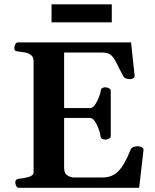

<svg xmlns="http://www.w3.org/2000/svg" viewBox="-20 -895 741 915"><path d="M52.7 -24.9Q52.7 -41 68.8 -43Q92.3 -44.9 116.2 -51.5Q140.1 -58.1 140.1 -74.2V-602.5Q140.1 -623.5 127.7 -632.8Q115.2 -642.1 98.1 -645.3Q81.1 -648.4 65.9 -649.9Q55.7 -650.9 52 -654.1Q48.3 -657.2 48.3 -668Q48.3 -673.3 52.5 -683.1Q56.6 -692.9 64.9 -692.9H604.5L621.6 -534.2Q622.6 -525.9 614.3 -521.7Q606 -517.6 600.6 -517.6Q592.8 -517.6 582.5 -520.3Q572.3 -522.9 566.4 -533.7Q546.9 -570.3 535.2 -595Q523.4 -619.6 509.3 -632.1Q495.1 -644.5 468.8 -644.5H285.6V-379.9H411.1Q423.8 -381.8 434.6 -398.4Q445.3 -415 452.4 -434.3Q459.5 -453.6 460.4 -463.4Q461.4 -473.1 468.3 -476.1Q475.1 -479 482.9 -479Q488.3 -479 498 -474.9Q507.8 -470.7 507.8 -462.4V-246.1Q507.8 -237.8 498 -233.6Q488.3 -229.5 482.9 -229.5Q475.1 -229.5 467.5 -232.9Q460 -236.3 459 -245.6Q458.5 -256.3 451.4 -277.1Q444.3 -297.9 433.1 -315.4Q421.9 -333 408.2 -333H285.6V-96.2Q285.6 -69.3 299.6 -60.1Q313.5 -50.8 329.6 -49.3H470.2Q514.2 -49.3 543.9 -79.1Q573.7 -108.9 602.5 -182.1Q606 -191.4 616.9 -194.8Q627.9 -198.2 635.7 -198.2Q645 -198.2 654.1 -194.1Q663.1 -189.9 664.1 -181.6L643.1 0H69.3Q61 0 56.9 -9.8Q52.7 -19.5 52.7 -24.9ZM225.6 -788.6V-874.5H512.7V-788.6Z"/></svg>

Font: Gelasio SemiBold
Style: Regular
Weight: 600
Designer: Eben Sorkin
Foundry: Eben Sorkin
Version: Version 1.008